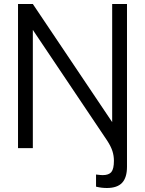

<svg xmlns="http://www.w3.org/2000/svg" viewBox="-20 -740 724 959"><path d="M540.3 -130V-720H614.3V92.7Q614.3 146.8 590 172.9Q565.7 199 513.7 199Q500.7 199 487.7 197.5Q474.7 196 459.7 192.3V131.7Q471.7 133.2 479.1 133.9Q486.5 134.7 493 134.7Q523.5 134.7 536.2 119.2Q549 103.7 549 63Q549 37.7 541.4 14.2Q533.8 -9.2 515.3 -37.7L144 -590.7V0H70V-720H144Z"/></svg>

Font: Manrope Variable Light
Style: Regular
Weight: 200
Designer: Mikhail Sharanda
Foundry: Mikhail Sharanda
Version: Version 4.505